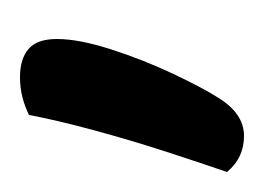

<svg xmlns="http://www.w3.org/2000/svg" viewBox="-63 -87 264 192"><g transform="rotate(-90 69.0 9.0)"><path d="M68 94Q52 121 29 121Q7 121 -7 104Q2 78 13.5 42.5Q25 7 35 -30Q45 -67 50 -94Q58 -98 67.5 -100.5Q77 -103 88 -103Q106 -103 116 -94.5Q126 -86 126 -66Q126 -44 115.5 -11.5Q105 21 91 50.5Q77 80 68 94Z"/></g></svg>

Font: Baloo Tamma 2
Style: Regular
Weight: 400
Designer: Divya Kowshik, Shuchita Grover and Ek Type
Foundry: Ek Type
Version: Version 1.700